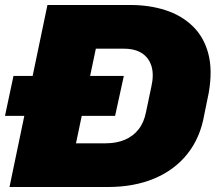

<svg xmlns="http://www.w3.org/2000/svg" viewBox="-47 -749 864 769"><path d="M-9 0 143 -729H475Q551 -729 615 -708.5Q679 -688 724 -645Q769 -602 787 -535.5Q805 -469 789 -377L771 -289Q755 -197 703.5 -132.5Q652 -68 571 -34Q490 0 385 0ZM255 -164 248 -175H376Q419 -175 452.5 -189Q486 -203 508 -231Q530 -259 538 -301L559 -401Q570 -449 560 -483Q550 -517 522 -535.5Q494 -554 448 -554H323L340 -569ZM-27 -285 7 -445H449L414 -285Z"/></svg>

Font: Hubot Sans Condensed ExtraLight Black
Style: Italic
Weight: 900
Italic angle: -12.0243°
Version: Version 2.000